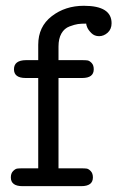

<svg xmlns="http://www.w3.org/2000/svg" viewBox="-20 -637 402 657"><path d="M17.1 -29.8Q17.1 -43.9 24.7 -51.5Q32.2 -59.1 38.6 -60.1Q44.9 -61 57.1 -61H110.8V-370.1H67.9Q27.8 -370.1 27.8 -399.9Q27.8 -430.7 68.8 -431.2H110.8V-483.9Q110.8 -545.9 157 -581.5Q203.1 -617.2 267.1 -617.2Q361.8 -617.2 361.8 -557.6Q361.8 -537.1 348.4 -525.1Q335 -513.2 319.1 -513.2Q303.2 -513.2 292.7 -523.7Q282.2 -534.2 278.6 -543Q274.9 -551.8 274.9 -556.2Q257.8 -556.2 246.8 -554.7Q235.8 -553.2 218 -546.6Q200.2 -540 190.2 -522.5Q180.2 -504.9 180.2 -478V-431.2H261.2Q273.4 -431.2 279.8 -430.2Q286.1 -429.2 293.5 -421.6Q300.8 -414.1 300.8 -399.9Q300.8 -370.1 261.2 -370.1H180.2V-61H257.8Q270 -61 276.6 -60.1Q283.2 -59.1 290.5 -51.5Q297.9 -43.9 297.9 -29.8Q297.9 0 257.8 0H57.1Q17.1 0 17.1 -29.8Z"/></svg>

Font: CMU Typewriter Text Variable Width
Style: Medium
Weight: 500
Version: Version 0.7.0